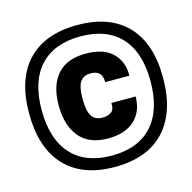

<svg xmlns="http://www.w3.org/2000/svg" viewBox="-92 -824 784 783"><g transform="rotate(-15 300.0 -432.5)"><path d="M300 -133Q163.5 -133 90.5 -210.8Q17.5 -288.5 17.5 -435Q17.5 -579 90.5 -655.5Q163.5 -732 300.5 -732Q437 -732 510 -655.5Q583 -579 583 -435Q583 -288.5 510 -210.8Q437 -133 300 -133ZM300 -181Q411 -181 470.5 -246.2Q530 -311.5 530 -434Q530 -555.5 470.8 -619.8Q411.5 -684 300.5 -684Q189.5 -684 130 -619.8Q70.5 -555.5 70.5 -434Q70.5 -311.5 129.8 -246.2Q189 -181 300 -181ZM303.5 -252.5Q223 -252.5 182.8 -301.2Q142.5 -350 142.5 -435Q142.5 -518.5 182.8 -564.5Q223 -610.5 302.5 -610.5Q379 -610.5 416.5 -573Q454 -535.5 452.5 -477.5H350.5Q350.5 -503 338.8 -515.2Q327 -527.5 302 -527.5Q271 -527.5 257.2 -506.2Q243.5 -485 243.5 -436.5Q243.5 -384.5 257.5 -362.5Q271.5 -340.5 303 -340.5Q324 -340.5 339 -350Q354 -359.5 353 -389H455Q455 -325.5 415 -289Q375 -252.5 303.5 -252.5Z"/></g></svg>

Font: Spline Sans Mono SemiBold
Style: Regular
Weight: 600
Monospace: yes
Version: Version 1.004